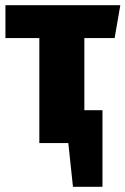

<svg xmlns="http://www.w3.org/2000/svg" viewBox="-20 -553 485 742"><path d="M423 -406H306V-127H376V169H262L244 0H132V-406H1V-533H445Z"/></svg>

Font: Fira Sans Condensed ExtraBold
Style: Regular
Weight: 800
Width: 3
Designer: Carrois Corporate & Edenspiekermann AG
Foundry: Carrois Corporate GbR & Edenspiekermann AG
Version: Version 4.203